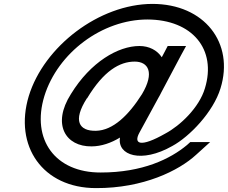

<svg xmlns="http://www.w3.org/2000/svg" viewBox="-20 -760 1169 985"><path d="M670.9 -444C593.8 -444 511.3 -396 427.1 -256H426C351.4 -140 385.8 -87 472.7 -89C559.5 -91 639.4 -168 708.4 -277C774.5 -388 741 -444 670.9 -444ZM695.4 -524C744.9 -524 786 -502.5 810 -466.3C814.3 -474.5 818.8 -483.1 823.6 -492L840.3 -524H934.6L908.4 -476C859.7 -384.1 831.3 -330.4 807.7 -286.3C803.2 -276.8 798 -267.2 792.2 -257.4C766.2 -209 742.1 -165.1 695 -79C663.5 -21 700.2 -2 828.3 -75C903.8 -115 1002 -208 1031.3 -307C1092.5 -507 966.6 -659 736.9 -660C503.5 -660 276.5 -489 207.6 -267C139.5 -44 263.2 126 496.9 125C712 125 854.1 55 939.3 -16L955.9 -31H1057.9L986.1 34C898.3 115 716 206 472.5 205C198.8 205 50.4 -11 127.6 -267C205.6 -522 488.5 -739 761.4 -740C1029.3 -740 1183.2 -539 1111.3 -307C1074 -185 952.5 -59 864 -11C705 79.5 580.4 37.2 595.6 -54.3C549.8 -26.6 500.7 -9.4 450.5 -9C316.5 -7 244.7 -122 344.1 -278C444.9 -442 586.1 -524 695.4 -524Z"/></svg>

Font: Nordica Plus
Style: NordicaClassicLtExtObl
Weight: 300
Version: Version 1.01